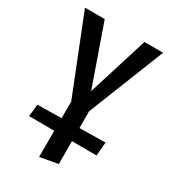

<svg xmlns="http://www.w3.org/2000/svg" viewBox="-174 -511 799 892"><g transform="rotate(30 225.5 -64.5)"><path d="M182 0 16 -418H122L260 -24H212L335 -418H435L269 0ZM178 289 179 -64H273L274 272ZM406 150 43 148 50 83 412 77Z"/></g></svg>

Font: Ysabeau Office SemiBold
Style: Regular
Weight: 600
Designer: Christian Thalmann (Catharsis Fonts)
Version: Version 2.001;gftools[0.9.30]; featfreeze: tnum,lnum,ss02